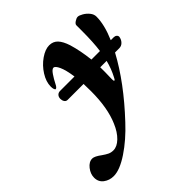

<svg xmlns="http://www.w3.org/2000/svg" viewBox="-315 -587 1018 1018"><g transform="rotate(-45 194.5 -77.5)"><path d="M504 -213 503 -208Q500 -193 488.5 -181.5Q477 -170 461 -170H429Q350 -23 206 130Q142 199 74.5 244Q7 289 -39 289Q-71 289 -95 271Q-119 253 -119 221Q-119 193 -99 167.5Q-79 142 -54 142Q-37 142 -5 166Q12 178 25.5 184.5Q39 191 56 191Q84 191 111.5 164.5Q139 138 158 93Q194 11 194 -115Q194 -153 193 -170H74Q62 -170 56 -179.5Q50 -189 50 -201Q50 -215 58 -223.5Q66 -232 79 -232H187Q179 -288 166 -316Q153 -344 141 -344Q130 -344 115 -322Q100 -300 88 -276Q78 -255 69 -255Q66 -255 63 -262.5Q60 -270 60 -283Q60 -319 84 -357Q108 -395 143.5 -419.5Q179 -444 209 -444Q238 -444 256.5 -424.5Q275 -405 288 -365Q306 -305 314 -232H378Q386 -289 386 -376V-417Q386 -426 399.5 -435Q413 -444 423 -444Q433 -444 450.5 -434Q468 -424 481 -408Q494 -392 494 -374Q494 -313 459 -232H481Q491 -232 497.5 -226.5Q504 -221 504 -213ZM366 -170H318Q319 -145 317 -84V-80Q317 -67 321 -67Q326 -67 332 -81Q354 -122 366 -170Z"/></g></svg>

Font: EB Garamond ExtraBold
Style: Italic
Weight: 800
Italic angle: -17.2°
Designer: Georg Duffner and Octavio Pardo
Foundry: Georg Duffner
Version: Version 1.000